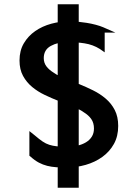

<svg xmlns="http://www.w3.org/2000/svg" viewBox="-20 -769 611 895"><path d="M249 -749H347V106H249ZM293 -85Q318 -85 340.5 -90Q363 -95 380.5 -105.5Q398 -116 408 -132Q418 -148 418 -170Q418 -196 405.5 -214Q393 -232 370 -246Q359 -254 345.5 -260.5Q332 -267 317 -273Q302 -280 286 -286Q270 -292 254 -298Q221 -311 188.5 -326.5Q156 -342 130 -363.5Q104 -385 87.5 -415Q71 -445 71 -487Q71 -533 91 -567Q111 -601 144 -624Q177 -647 219.5 -658.5Q262 -670 306 -670Q320 -670 341 -668Q362 -666 384 -662.5Q406 -659 426.5 -653.5Q447 -648 461 -642L518 -617H468V-525L445 -541Q413 -561 374 -567Q335 -573 294 -573Q250 -573 217 -555Q184 -537 184 -498Q184 -476 196.5 -459.5Q209 -443 232 -429Q243 -421 256.5 -415Q270 -409 285 -402Q301 -396 316.5 -390Q332 -384 349 -377Q381 -364 413.5 -348Q446 -332 472.5 -309.5Q499 -287 515 -256Q531 -225 531 -182Q531 -134 511 -98Q491 -62 457 -37.5Q423 -13 379.5 -0.5Q336 12 289 12Q264 12 242 10.5Q220 9 200 4Q180 -1 161 -11Q142 -21 121 -40L117 -43V-158L142 -138Q163 -120 178.5 -109.5Q194 -99 210 -94Q226 -89 245 -87Q264 -85 293 -85Z"/></svg>

Font: Codetta
Style: Bold
Weight: 700
Designer: Ulrich Proeller
Foundry: PROSA GmbH
Version: Version 2.00;September 29, 2018;FontCreator 11.5.0.2427 64-b